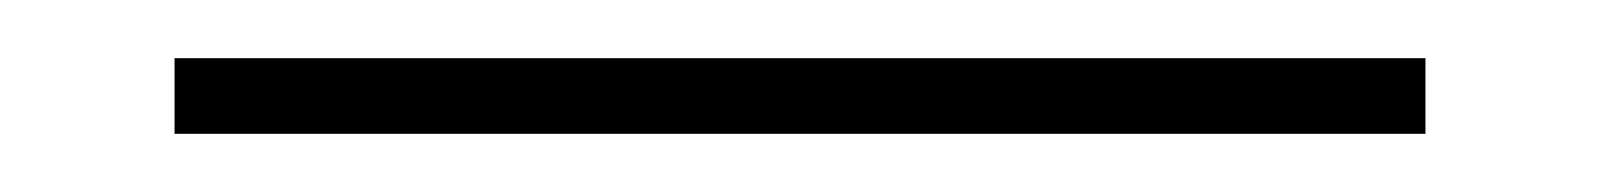

<svg xmlns="http://www.w3.org/2000/svg" viewBox="-20 2 550 66"><path d="M40 48V22H470V48Z"/></svg>

Font: Source Serif Pro ExtraLight
Style: Regular
Weight: 200
Designer: Frank Grießhammer
Foundry: Adobe Systems Incorporated
Version: Version 3.001;hotconv 1.0.111;makeotfexe 2.5.65597